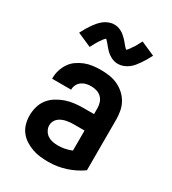

<svg xmlns="http://www.w3.org/2000/svg" viewBox="-186 -862 872 971"><g transform="rotate(30 250.0 -376.5)"><path d="M251 8Q227 8 203 5.5Q179 3 156.5 -5Q134 -13 113.5 -26Q93 -39 78.5 -58Q64 -77 57.5 -100.5Q51 -124 51 -148Q51 -174 58 -199.5Q65 -225 81 -245.5Q97 -266 119.5 -280Q142 -294 166.5 -302.5Q191 -311 217 -314Q243 -317 269 -317H330V-351Q330 -368 325 -383.5Q320 -399 308.5 -410.5Q297 -422 281 -427Q265 -432 249 -432Q234 -432 220 -429Q206 -426 194 -417.5Q182 -409 175 -395.5Q168 -382 168 -368V-366H57V-371Q57 -394 64 -416.5Q71 -439 84 -458.5Q97 -478 116.5 -491.5Q136 -505 157.5 -513.5Q179 -522 202.5 -525Q226 -528 249 -528Q274 -528 298.5 -524.5Q323 -521 345.5 -511Q368 -501 387 -484.5Q406 -468 418.5 -446.5Q431 -425 436 -400.5Q441 -376 441 -351V-53Q400 -24 351 -8Q302 8 251 8ZM251 -88Q271 -88 291 -92Q311 -96 330 -104V-221H269Q257 -221 245.5 -220Q234 -219 222.5 -216.5Q211 -214 200 -209Q189 -204 180.5 -196.5Q172 -189 167 -178Q162 -167 162 -155Q162 -140 170 -125.5Q178 -111 191 -102.5Q204 -94 219.5 -91Q235 -88 251 -88ZM307 -597Q302 -597 297.5 -597.5Q293 -598 288.5 -599Q284 -600 279.5 -601.5Q275 -603 270.5 -605Q266 -607 262 -609.5Q258 -612 254 -614.5Q250 -617 246.5 -620Q243 -623 239 -626.5Q235 -630 232 -633.5Q229 -637 226 -640.5Q223 -644 220.5 -646.5Q218 -649 214.5 -654Q211 -659 207 -663Q203 -667 200 -670.5Q197 -674 193 -677.5Q189 -681 189 -682H196Q196 -681 193 -678.5Q190 -676 186.5 -672.5Q183 -669 182 -667.5Q181 -666 179.5 -664Q178 -662 176.5 -660Q175 -658 173.5 -655.5Q172 -653 170 -650.5Q168 -648 166 -645Q164 -642 162 -638.5Q160 -635 158 -631.5Q156 -628 154 -624.5Q152 -621 150 -617Q148 -613 145.5 -608.5Q143 -604 141 -600L59 -636Q68 -654 77 -669Q86 -684 94.5 -696Q103 -708 112 -718.5Q121 -729 133.5 -739Q146 -749 161.5 -755Q177 -761 193 -761Q198 -761 202.5 -760.5Q207 -760 211.5 -759Q216 -758 220.5 -756.5Q225 -755 229.5 -753Q234 -751 238 -748.5Q242 -746 246 -743.5Q250 -741 253.5 -737.5Q257 -734 261 -730.5Q265 -727 268 -724Q271 -721 274 -717.5Q277 -714 279.5 -711.5Q282 -709 285.5 -704Q289 -699 293 -695Q297 -691 300 -687.5Q303 -684 307 -680.5Q311 -677 311 -676H304Q304 -677 307 -679Q310 -681 313.5 -685Q317 -689 318 -690.5Q319 -692 320.5 -693.5Q322 -695 323.5 -697.5Q325 -700 326.5 -702.5Q328 -705 330 -707.5Q332 -710 334 -713Q336 -716 338 -719Q340 -722 342 -725.5Q344 -729 346 -733Q348 -737 350 -741Q352 -745 354.5 -749Q357 -753 359 -758L441 -722Q432 -704 423 -689Q414 -674 405.5 -662Q397 -650 388 -639Q379 -628 366.5 -618.5Q354 -609 338.5 -603Q323 -597 307 -597Z"/></g></svg>

Font: Moesevka
Style: Bold
Weight: 700
Monospace: yes
Designer: Belleve Invis
Foundry: Belleve Invis
Version: Version 32.5.0; ttfautohint (v1.8.4)